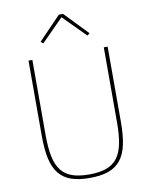

<svg xmlns="http://www.w3.org/2000/svg" viewBox="-99 -996 851 1080"><g transform="rotate(-10 326.0 -455.5)"><path d="M122 -698V-268Q122 -197 132 -147.5Q142 -98 165.5 -67Q189 -36 228 -22Q267 -8 326 -8Q384 -8 423.5 -22Q463 -36 486.5 -67Q510 -98 520 -147.5Q530 -197 530 -268V-698H552V-270Q552 -192 540.5 -138.5Q529 -85 502 -51.5Q475 -18 432 -3Q389 12 326 12Q263 12 220 -3Q177 -18 150 -51.5Q123 -85 111.5 -138.5Q100 -192 100 -270V-698ZM337 -923 465 -790 451 -779 325 -906 199 -779 185 -790 313 -923Z"/></g></svg>

Font: IBM Plex Sans Devanagari Thin
Style: Regular
Weight: 100
Designer: Mike Abbink, Paul van der Laan, Pieter van Rosmalen, Erin McLaughlin
Foundry: Bold Monday
Version: Version 1.1